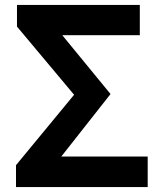

<svg xmlns="http://www.w3.org/2000/svg" viewBox="-20 -760 660 780"><path d="M45 0H580V-124H229L429 -378L233 -617H548V-740H49V-652L281 -375L45 -89Z"/></svg>

Font: Noto Sans CJK KR Bold
Style: Regular
Weight: 700
Designer: Ryoko NISHIZUKA (kana & ideographs); Paul D. Hunt (Latin, Greek & Cyrillic); Wenlong ZHANG (bopomofo); Sandoll Communica
Foundry: Adobe Systems Incorporated
Version: Version 1.004;PS 1.004;hotconv 1.0.82;makeotf.lib2.5.63406